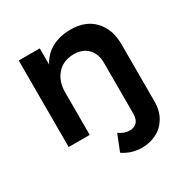

<svg xmlns="http://www.w3.org/2000/svg" viewBox="-168 -684 1001 1028"><g transform="rotate(-30 333.0 -170.0)"><path d="M601 -334V17Q601 76 576 117.5Q551 159 510 179.5Q469 200 422 200Q356 200 304 164L344 64Q375 87 410 87Q437 87 453.5 70Q470 53 470 19V-296Q470 -352 438 -384.5Q406 -417 351 -417Q286 -416 248.5 -373Q211 -330 211 -263V0H81V-535H211V-435Q266 -538 403 -540Q495 -540 548 -484.5Q601 -429 601 -334Z"/></g></svg>

Font: Montserrat arm2 Medium
Style: Regular
Weight: 500
Designer: Julieta Ulanovsky
Foundry: Julieta Ulanovsky
Version: Version 6.000